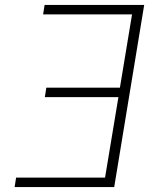

<svg xmlns="http://www.w3.org/2000/svg" viewBox="-20 -755 640 775"><path d="M39 0 45 -38H404L458 -363H161L167 -401H464L513 -697H154L160 -735H562L441 0Z"/></svg>

Font: Iosevka XLt Ex Obl
Style: Regular
Weight: 200
Width: 7
Italic angle: -9°
Monospace: yes
Designer: Belleve Invis
Foundry: Belleve Invis
Version: Version 32.5.0; ttfautohint (v1.8.4)